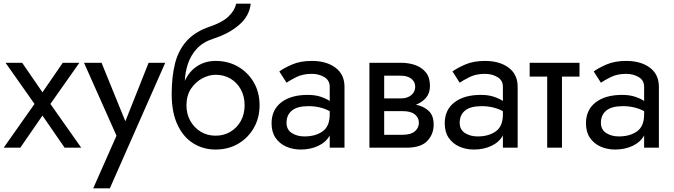

<svg xmlns="http://www.w3.org/2000/svg" viewBox="-20 -800 3649 1040"><path d="M320 -460H410L253 -237L420 0H330L210 -174L90 0H0L167 -237L10 -460H100L210 -300Z M875 -460 575 220H485L611 -65L435 -460H530L659 -143L785 -460Z M910 -290Q910 -384 928 -456Q946 -528 991.5 -578.5Q1037 -629 1117 -656Q1185 -679 1218.5 -711.5Q1252 -744 1259 -780H1338Q1331 -713 1275 -665Q1219 -617 1137 -591Q1079 -572 1046 -536Q1013 -500 998 -454.5Q983 -409 981 -362Q1005 -414 1048.5 -442Q1092 -470 1148 -470Q1216 -470 1269.5 -439Q1323 -408 1354.5 -354Q1386 -300 1386 -230Q1386 -161 1354.5 -106.5Q1323 -52 1269.5 -21Q1216 10 1148 10Q1081 10 1027 -23.5Q973 -57 941.5 -124Q910 -191 910 -290ZM990 -230Q990 -182 1011 -145Q1032 -108 1067.5 -86.5Q1103 -65 1148 -65Q1193 -65 1228.5 -86.5Q1264 -108 1284.5 -145Q1305 -182 1305 -230Q1305 -278 1284.5 -315.5Q1264 -353 1228.5 -374Q1193 -395 1148 -395Q1113 -395 1076.5 -376Q1040 -357 1015 -320Q990 -283 990 -230Z M1532 -352 1493 -413Q1519 -432 1563 -451Q1607 -470 1669 -470Q1748 -470 1797 -433.5Q1846 -397 1846 -330V0H1766V-66Q1745 -29 1703 -9.5Q1661 10 1609 10Q1566 10 1530 -6Q1494 -22 1472.5 -53.5Q1451 -85 1451 -132Q1451 -205 1503.5 -245.5Q1556 -286 1647 -286Q1687 -286 1717 -276Q1747 -266 1766 -253V-330Q1766 -365 1736.5 -382.5Q1707 -400 1669 -400Q1620 -400 1584.5 -382Q1549 -364 1532 -352ZM1532 -135Q1532 -98 1560.5 -79.5Q1589 -61 1629 -61Q1689 -61 1727.5 -88.5Q1766 -116 1766 -180V-198Q1715 -225 1651 -225Q1590 -225 1561 -201Q1532 -177 1532 -135Z M1981 -460H2151Q2194 -460 2229.5 -447.5Q2265 -435 2287 -407.5Q2309 -380 2309 -335Q2309 -296 2288 -271Q2267 -246 2233 -233Q2276 -224 2302.5 -199Q2329 -174 2329 -125Q2329 -73 2294.5 -36.5Q2260 0 2181 0H1981ZM2151 -390H2061V-267H2151Q2187 -267 2208 -285Q2229 -303 2229 -330Q2229 -357 2208 -373.5Q2187 -390 2151 -390ZM2161 -198H2061V-70H2161Q2206 -70 2227.5 -89Q2249 -108 2249 -135Q2249 -162 2227.5 -180Q2206 -198 2161 -198Z M2470 -352 2431 -413Q2457 -432 2501 -451Q2545 -470 2607 -470Q2686 -470 2735 -433.5Q2784 -397 2784 -330V0H2704V-66Q2683 -29 2641 -9.5Q2599 10 2547 10Q2504 10 2468 -6Q2432 -22 2410.5 -53.5Q2389 -85 2389 -132Q2389 -205 2441.5 -245.5Q2494 -286 2585 -286Q2625 -286 2655 -276Q2685 -266 2704 -253V-330Q2704 -365 2674.5 -382.5Q2645 -400 2607 -400Q2558 -400 2522.5 -382Q2487 -364 2470 -352ZM2470 -135Q2470 -98 2498.5 -79.5Q2527 -61 2567 -61Q2627 -61 2665.5 -88.5Q2704 -116 2704 -180V-198Q2653 -225 2589 -225Q2528 -225 2499 -201Q2470 -177 2470 -135Z M2849 -460H3119V-385H3024V0H2944V-385H2849Z M3235 -352 3196 -413Q3222 -432 3266 -451Q3310 -470 3372 -470Q3451 -470 3500 -433.5Q3549 -397 3549 -330V0H3469V-66Q3448 -29 3406 -9.5Q3364 10 3312 10Q3269 10 3233 -6Q3197 -22 3175.5 -53.5Q3154 -85 3154 -132Q3154 -205 3206.5 -245.5Q3259 -286 3350 -286Q3390 -286 3420 -276Q3450 -266 3469 -253V-330Q3469 -365 3439.5 -382.5Q3410 -400 3372 -400Q3323 -400 3287.5 -382Q3252 -364 3235 -352ZM3235 -135Q3235 -98 3263.5 -79.5Q3292 -61 3332 -61Q3392 -61 3430.5 -88.5Q3469 -116 3469 -180V-198Q3418 -225 3354 -225Q3293 -225 3264 -201Q3235 -177 3235 -135Z"/></svg>

Font: Von Book
Style: Regular
Weight: 400
Version: Version 4.000; ttfautohint (v1.8.4.7-5d5b)